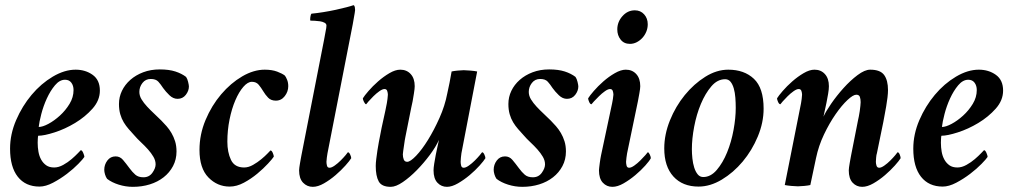

<svg xmlns="http://www.w3.org/2000/svg" viewBox="-20 -717 3924 744"><path d="M130 -225Q145 -225 167.5 -237Q190 -249 212 -269Q234 -289 249.5 -314.5Q265 -340 265 -368Q265 -385 256.5 -396.5Q248 -408 232 -408Q211 -408 193 -386.5Q175 -365 161.5 -335.5Q148 -306 140 -275Q132 -244 130 -225ZM273 -447Q311 -447 339 -427Q367 -407 367 -366Q367 -328 338.5 -296Q310 -264 271 -240.5Q232 -217 191.5 -204Q151 -191 128 -191Q127 -189 126.5 -178.5Q126 -168 126 -164Q126 -146 129 -129Q132 -112 139.5 -98.5Q147 -85 159 -76.5Q171 -68 190 -68Q207 -68 225 -78Q243 -88 257.5 -100.5Q272 -113 282 -123.5Q292 -134 293 -135Q298 -135 302.5 -124.5Q307 -114 307 -109Q302 -101 283.5 -82Q265 -63 239.5 -43.5Q214 -24 185.5 -9Q157 6 133 6Q79 6 49 -32Q19 -70 19 -141Q19 -197 42.5 -251.5Q66 -306 102.5 -349.5Q139 -393 184.5 -420Q230 -447 273 -447Z M599 -448Q635 -448 659.5 -440Q684 -432 701 -419Q706 -412 709 -399.5Q712 -387 712 -382Q712 -365 700 -349.5Q688 -334 668 -334Q651 -334 636.5 -348Q622 -362 612 -376Q603 -390 593.5 -400.5Q584 -411 564 -411Q544 -411 532 -395.5Q520 -380 520 -361Q520 -346 528.5 -332Q537 -318 550 -304Q563 -290 577.5 -276.5Q592 -263 605 -250Q615 -240 625.5 -228Q636 -216 644.5 -201.5Q653 -187 658.5 -169.5Q664 -152 664 -130Q664 -99 650.5 -73.5Q637 -48 614 -30Q591 -12 560.5 -2.5Q530 7 495 7Q467 7 440 -1.5Q413 -10 395 -24Q390 -31 387 -41Q384 -51 384 -59Q384 -79 396 -95Q408 -111 428 -111Q445 -111 456.5 -97.5Q468 -84 482 -65Q493 -50 504.5 -40Q516 -30 536 -30Q558 -30 570.5 -47.5Q583 -65 583 -80Q583 -95 574.5 -109.5Q566 -124 553.5 -138Q541 -152 526.5 -165.5Q512 -179 500 -193Q489 -205 478.5 -217Q468 -229 459.5 -243Q451 -257 446 -274.5Q441 -292 441 -314Q441 -341 452.5 -365Q464 -389 485 -407.5Q506 -426 535 -437Q564 -448 599 -448Z M1006 -447Q1034 -447 1054 -439.5Q1074 -432 1084 -424Q1088 -419 1092.5 -408Q1097 -397 1097 -383Q1097 -362 1083.5 -344.5Q1070 -327 1049 -327Q1030 -327 1019 -338.5Q1008 -350 1000 -363.5Q992 -377 982.5 -388.5Q973 -400 956 -400Q940 -400 923 -380.5Q906 -361 892 -328.5Q878 -296 869.5 -254Q861 -212 861 -168Q861 -127 875 -97.5Q889 -68 926 -68Q943 -68 960.5 -78Q978 -88 992.5 -100Q1007 -112 1017 -122.5Q1027 -133 1028 -134Q1033 -134 1037 -124.5Q1041 -115 1041 -110Q1036 -102 1018.5 -83Q1001 -64 977 -44Q953 -24 925 -9Q897 6 870 6Q822 6 787.5 -29.5Q753 -65 753 -136Q753 -196 776.5 -252Q800 -308 837 -351.5Q874 -395 918.5 -421Q963 -447 1006 -447Z M1236 -564Q1238 -578 1241.5 -594Q1245 -610 1245 -618Q1245 -625 1237.5 -629Q1230 -633 1220 -634.5Q1210 -636 1199.5 -636.5Q1189 -637 1183 -637Q1181 -640 1182.5 -650.5Q1184 -661 1187 -664Q1208 -666 1233 -670Q1258 -674 1281 -679Q1304 -684 1323 -689Q1342 -694 1350 -697Q1354 -695 1355 -689Q1356 -683 1356 -678Q1356 -675 1354.5 -666.5Q1353 -658 1351 -646.5Q1349 -635 1347 -623.5Q1345 -612 1343 -603L1249 -123Q1248 -119 1246.5 -106.5Q1245 -94 1245 -90Q1245 -83 1247 -75Q1249 -67 1257 -67Q1265 -67 1277 -75.5Q1289 -84 1300 -95Q1311 -106 1319 -115.5Q1327 -125 1328 -127Q1333 -127 1337 -118Q1341 -109 1341 -104Q1335 -94 1318.5 -75.5Q1302 -57 1280.5 -38.5Q1259 -20 1235.5 -6.5Q1212 7 1192 7Q1170 7 1154.5 -9Q1139 -25 1139 -57Q1139 -61 1140 -68.5Q1141 -76 1142.5 -84.5Q1144 -93 1145.5 -101.5Q1147 -110 1148 -115Z M1660 -57Q1660 -66 1662.5 -82.5Q1665 -99 1668.5 -116.5Q1672 -134 1675.5 -150Q1679 -166 1681 -175Q1669 -148 1645.5 -116.5Q1622 -85 1595 -57.5Q1568 -30 1541 -11.5Q1514 7 1494 7Q1459 7 1447.5 -14Q1436 -35 1436 -74Q1436 -85 1438 -101Q1440 -117 1442.5 -134Q1445 -151 1448 -166.5Q1451 -182 1453 -192Q1458 -220 1466 -255Q1474 -290 1479 -317Q1480 -321 1481.5 -333.5Q1483 -346 1483 -350Q1483 -357 1480.5 -364.5Q1478 -372 1470 -372Q1462 -372 1450 -363.5Q1438 -355 1427 -344Q1416 -333 1408 -324Q1400 -315 1399 -313Q1395 -313 1390.5 -322Q1386 -331 1386 -336Q1392 -346 1408 -364.5Q1424 -383 1445 -401.5Q1466 -420 1489 -433.5Q1512 -447 1531 -447Q1556 -447 1571.5 -430Q1587 -413 1587 -383Q1587 -374 1584 -355Q1581 -336 1579 -325Q1578 -321 1573.5 -299.5Q1569 -278 1564 -252Q1558 -223 1551 -187Q1550 -183 1548.5 -173.5Q1547 -164 1545.5 -153Q1544 -142 1542.5 -132.5Q1541 -123 1541 -119Q1541 -108 1544.5 -99Q1548 -90 1558 -90Q1570 -90 1592.5 -113.5Q1615 -137 1638.5 -175Q1662 -213 1683 -260Q1704 -307 1713 -354Q1717 -372 1722 -396.5Q1727 -421 1730 -440Q1738 -442 1753.5 -443.5Q1769 -445 1777 -445Q1785 -445 1802.5 -443.5Q1820 -442 1829 -440L1768 -123Q1767 -118 1766 -106Q1765 -94 1765 -90Q1765 -83 1767 -75Q1769 -67 1777 -67Q1785 -67 1797 -75.5Q1809 -84 1820 -95Q1831 -106 1839 -115.5Q1847 -125 1848 -127Q1853 -127 1857 -118Q1861 -109 1861 -104Q1855 -94 1838.5 -75.5Q1822 -57 1800 -38.5Q1778 -20 1754.5 -6.5Q1731 7 1712 7Q1690 7 1675 -9Q1660 -25 1660 -57Z M2108 -448Q2144 -448 2168.5 -440Q2193 -432 2210 -419Q2215 -412 2218 -399.5Q2221 -387 2221 -382Q2221 -365 2209 -349.5Q2197 -334 2177 -334Q2160 -334 2145.5 -348Q2131 -362 2121 -376Q2112 -390 2102.5 -400.5Q2093 -411 2073 -411Q2053 -411 2041 -395.5Q2029 -380 2029 -361Q2029 -346 2037.5 -332Q2046 -318 2059 -304Q2072 -290 2086.5 -276.5Q2101 -263 2114 -250Q2124 -240 2134.5 -228Q2145 -216 2153.5 -201.5Q2162 -187 2167.5 -169.5Q2173 -152 2173 -130Q2173 -99 2159.5 -73.5Q2146 -48 2123 -30Q2100 -12 2069.5 -2.5Q2039 7 2004 7Q1976 7 1949 -1.5Q1922 -10 1904 -24Q1899 -31 1896 -41Q1893 -51 1893 -59Q1893 -79 1905 -95Q1917 -111 1937 -111Q1954 -111 1965.5 -97.5Q1977 -84 1991 -65Q2002 -50 2013.5 -40Q2025 -30 2045 -30Q2067 -30 2079.5 -47.5Q2092 -65 2092 -80Q2092 -95 2083.5 -109.5Q2075 -124 2062.5 -138Q2050 -152 2035.5 -165.5Q2021 -179 2009 -193Q1998 -205 1987.5 -217Q1977 -229 1968.5 -243Q1960 -257 1955 -274.5Q1950 -292 1950 -314Q1950 -341 1961.5 -365Q1973 -389 1994 -407.5Q2015 -426 2044 -437Q2073 -448 2108 -448Z M2440 -677Q2462 -677 2476 -661.5Q2490 -646 2490 -623Q2490 -608 2484.5 -594.5Q2479 -581 2469.5 -570.5Q2460 -560 2447.5 -553.5Q2435 -547 2421 -547Q2398 -547 2385 -563.5Q2372 -580 2372 -603Q2372 -632 2392 -654.5Q2412 -677 2440 -677ZM2352 -317Q2353 -321 2355 -333.5Q2357 -346 2357 -350Q2357 -357 2354.5 -364.5Q2352 -372 2344 -372Q2336 -372 2324 -363.5Q2312 -355 2301 -344Q2290 -333 2281.5 -324Q2273 -315 2272 -313Q2267 -313 2263 -322Q2259 -331 2259 -336Q2265 -346 2281 -364.5Q2297 -383 2318 -401.5Q2339 -420 2362.5 -433.5Q2386 -447 2405 -447Q2430 -447 2445.5 -430Q2461 -413 2461 -383Q2461 -374 2457.5 -355Q2454 -336 2452 -325L2410 -123Q2409 -118 2407.5 -106Q2406 -94 2406 -90Q2406 -83 2408 -75Q2410 -67 2418 -67Q2426 -67 2438 -75.5Q2450 -84 2461 -95Q2472 -106 2480.5 -115.5Q2489 -125 2490 -127Q2494 -127 2498 -118Q2502 -109 2502 -104Q2497 -94 2480.5 -75.5Q2464 -57 2442 -38.5Q2420 -20 2396.5 -6.5Q2373 7 2353 7Q2331 7 2316 -9Q2301 -25 2301 -57Q2301 -61 2302 -68.5Q2303 -76 2304 -84.5Q2305 -93 2306.5 -101.5Q2308 -110 2309 -115Z M2790 -410Q2760 -410 2736.5 -382.5Q2713 -355 2696 -314.5Q2679 -274 2670 -226.5Q2661 -179 2661 -139Q2661 -122 2663 -103Q2665 -84 2670 -68Q2675 -52 2683.5 -41.5Q2692 -31 2705 -31Q2734 -31 2757.5 -58.5Q2781 -86 2797.5 -126.5Q2814 -167 2822.5 -213.5Q2831 -260 2831 -299Q2831 -319 2829.5 -338.5Q2828 -358 2823.5 -374Q2819 -390 2811 -400Q2803 -410 2790 -410ZM2802 -447Q2864 -447 2901.5 -411.5Q2939 -376 2939 -296Q2939 -242 2916.5 -188Q2894 -134 2858 -91Q2822 -48 2777 -21Q2732 6 2687 6Q2625 6 2589.5 -33Q2554 -72 2554 -142Q2554 -196 2576 -250.5Q2598 -305 2633.5 -348.5Q2669 -392 2713 -419.5Q2757 -447 2802 -447Z M3192 -383Q3192 -371 3189 -353.5Q3186 -336 3182.5 -318.5Q3179 -301 3175.5 -286Q3172 -271 3171 -265Q3180 -285 3201 -315.5Q3222 -346 3248.5 -375.5Q3275 -405 3303 -426Q3331 -447 3352 -447Q3391 -447 3406 -426.5Q3421 -406 3421 -368Q3421 -356 3419 -339Q3417 -322 3414 -305Q3411 -288 3408 -272Q3405 -256 3403 -245L3378 -123Q3376 -118 3375 -106Q3374 -94 3374 -90Q3374 -83 3376.5 -75Q3379 -67 3387 -67Q3395 -67 3407 -75.5Q3419 -84 3430 -95Q3441 -106 3449 -115.5Q3457 -125 3458 -127Q3463 -127 3466.5 -118Q3470 -109 3470 -104Q3464 -94 3447.5 -75.5Q3431 -57 3409.5 -38.5Q3388 -20 3364.5 -6.5Q3341 7 3321 7Q3299 7 3284 -9Q3269 -25 3269 -57Q3269 -61 3270 -68.5Q3271 -76 3272.5 -84.5Q3274 -93 3275.5 -101.5Q3277 -110 3278 -115L3305 -252Q3306 -256 3308 -266Q3310 -276 3311.5 -286.5Q3313 -297 3314 -307Q3315 -317 3315 -321Q3315 -333 3312 -341.5Q3309 -350 3298 -350Q3286 -350 3264 -329.5Q3242 -309 3218 -274.5Q3194 -240 3173 -196Q3152 -152 3142 -104Q3137 -81 3131 -52Q3125 -23 3120 0Q3112 2 3096.5 3.5Q3081 5 3072 5Q3063 5 3046.5 3.5Q3030 2 3021 0L3084 -317Q3085 -321 3086.5 -333.5Q3088 -346 3088 -350Q3088 -357 3085.5 -364.5Q3083 -372 3075 -372Q3067 -372 3055 -363.5Q3043 -355 3032 -344Q3021 -333 3013 -324Q3005 -315 3004 -313Q2999 -313 2995 -322Q2991 -331 2991 -336Q2997 -346 3013 -364.5Q3029 -383 3050 -401.5Q3071 -420 3094 -433.5Q3117 -447 3136 -447Q3161 -447 3176.5 -430Q3192 -413 3192 -383Z M3630 -225Q3645 -225 3667.5 -237Q3690 -249 3712 -269Q3734 -289 3749.5 -314.5Q3765 -340 3765 -368Q3765 -385 3756.5 -396.5Q3748 -408 3732 -408Q3711 -408 3693 -386.5Q3675 -365 3661.5 -335.5Q3648 -306 3640 -275Q3632 -244 3630 -225ZM3773 -447Q3811 -447 3839 -427Q3867 -407 3867 -366Q3867 -328 3838.5 -296Q3810 -264 3771 -240.5Q3732 -217 3691.5 -204Q3651 -191 3628 -191Q3627 -189 3626.5 -178.5Q3626 -168 3626 -164Q3626 -146 3629 -129Q3632 -112 3639.5 -98.5Q3647 -85 3659 -76.5Q3671 -68 3690 -68Q3707 -68 3725 -78Q3743 -88 3757.5 -100.5Q3772 -113 3782 -123.5Q3792 -134 3793 -135Q3798 -135 3802.5 -124.5Q3807 -114 3807 -109Q3802 -101 3783.5 -82Q3765 -63 3739.5 -43.5Q3714 -24 3685.5 -9Q3657 6 3633 6Q3579 6 3549 -32Q3519 -70 3519 -141Q3519 -197 3542.5 -251.5Q3566 -306 3602.5 -349.5Q3639 -393 3684.5 -420Q3730 -447 3773 -447Z"/></svg>

Font: Vermiglione SemiBold
Style: Italic
Weight: 600
Italic angle: -11°
Version: Version 1.000